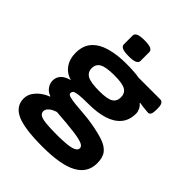

<svg xmlns="http://www.w3.org/2000/svg" viewBox="-254 -856 1208 1208"><g transform="rotate(45 350.0 -252.0)"><path d="M337 212Q175 212 107 180.5Q39 149 39 81Q39 51 55.5 26Q72 1 97 -17Q122 -35 147 -44L148 -48Q119 -58 103.5 -80.5Q88 -103 88 -127Q88 -190 168 -211Q121 -223 94 -261Q67 -299 67 -353Q67 -418 102 -457Q137 -496 199.5 -513.5Q262 -531 342 -531Q373 -531 405 -529Q437 -527 459 -523H650Q680 -523 680 -473V-456Q680 -409 656 -409Q653 -409 637 -410.5Q621 -412 603.5 -414Q586 -416 578 -418L576 -414Q590 -404 598.5 -386.5Q607 -369 607 -353Q607 -293 575 -255.5Q543 -218 486 -200.5Q429 -183 353 -183Q295 -183 267 -179.5Q239 -176 231 -169Q223 -162 223 -151Q223 -139 243 -133.5Q263 -128 297 -124.5Q331 -121 373.5 -118Q416 -115 460 -107Q523 -96 566.5 -81Q610 -66 632.5 -38Q655 -10 655 42Q655 127 578 169.5Q501 212 337 212ZM342 -288Q413 -288 440 -304.5Q467 -321 467 -357Q467 -393 440 -409.5Q413 -426 342 -426Q266 -426 236.5 -409.5Q207 -393 207 -357Q207 -321 236.5 -304.5Q266 -288 342 -288ZM348 95Q439 95 475 84.5Q511 74 511 52Q511 35 487 25Q463 15 405.5 7.5Q348 0 247 -7Q216 3 199.5 18Q183 33 183 50Q183 67 197.5 77Q212 87 248 91Q284 95 348 95ZM318 -574Q279 -574 261.5 -582Q244 -590 244 -606V-684Q244 -700 261.5 -708Q279 -716 318 -716Q357 -716 374.5 -708Q392 -700 392 -684V-606Q392 -590 374.5 -582Q357 -574 318 -574Z"/></g></svg>

Font: Asap Expanded
Style: Bold
Weight: 700
Width: 7
Designer: Pablo Cosgaya
Foundry: Omnibus-Type
Version: Version 3.001; ttfautohint (v1.8.4.7-5d5b)